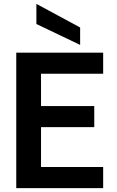

<svg xmlns="http://www.w3.org/2000/svg" viewBox="-20 -972 602 992"><path d="M64 0V-700H513V-591H192V-424H467V-315H192V-109H513V0ZM394 -740 168 -848V-952L394 -830Z"/></svg>

Font: Rethink Sans
Style: Bold
Weight: 700
Designer: The Rethink Sans project authors (Hans Thiessen). DM Sans designed by Colophon Foundry.
Foundry: Rethink Communications LLC
Version: Version 1.001